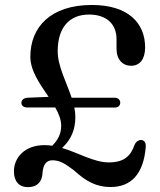

<svg xmlns="http://www.w3.org/2000/svg" viewBox="-20 -739 644 772"><path d="M549 -176C537 -177 526.5 -169 521 -156.5C505 -110 477 -86 417.5 -86C357.5 -86 296 -124.5 229.5 -144C268.5 -179.5 282.5 -221 283 -267.5C283 -280.5 281.5 -293.5 279 -306.5H442C454.5 -306.5 463.5 -314 463.5 -326.5C463.5 -337 454.5 -346 442 -346H268C247.5 -408.5 212 -472.5 212 -533C212 -626 256.5 -680.5 338.5 -680.5C406 -680.5 448.5 -644 448.5 -582V-542.5C448.5 -499.5 473.5 -474.5 507 -474.5C542 -474.5 563.5 -501 563.5 -548.5C563.5 -645 497 -719 349.5 -719C183.5 -719 102 -630 102 -511C102 -453.5 141 -400.5 175.5 -349.5L89 -346C76.5 -345 66 -337 66 -325.5C66 -314 75.5 -307 88.5 -307H202C216 -282.5 226 -258 226 -234C226.5 -205 215.5 -178.5 190 -153C180 -154.5 169.5 -155.5 159 -155.5C78.5 -155.5 36 -104.5 36 -50C36 -10 56.5 13.5 92 13.5C130 13.5 149.5 -8.5 151 -44C153.5 -75.5 165 -94.5 190.5 -94.5C220 -94.5 240.5 -82 277.5 -54C327.5 -8 369.5 13 424.5 13C506.5 13 557 -38.5 566 -147.5C567.5 -166 559.5 -175 549 -176Z"/></svg>

Font: dr Title
Style: Regular
Weight: 400
Version: Version 1.000;hotconv 1.0.109;makeotfexe 2.5.65596